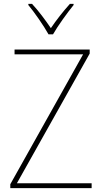

<svg xmlns="http://www.w3.org/2000/svg" viewBox="-20 -969 525 989"><path d="M230 -792H253C278 -836 325 -901 359 -943V-949H340C304 -909 269 -864 242 -824C215 -864 178 -914 145 -949H126V-943C157 -906 205 -837 230 -792ZM452 0V-25H67L442 -693V-714H55V-689H408L33 -20V0Z"/></svg>

Font: Noto Sans Gujarati UI SemiCondensed Thin
Style: Regular
Weight: 100
Width: 4
Designer: Jelle Bosma - Monotype Design Team, Universal Thirst
Foundry: Monotype Imaging Inc.
Version: Version 2.106